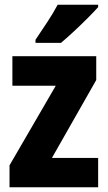

<svg xmlns="http://www.w3.org/2000/svg" viewBox="-20 -786 453 806"><path d="M392 0H20V-92L214 -426H32V-550H384V-450L198 -123H392ZM392 -756Q376 -738 348.5 -710.5Q321 -683 291 -655Q261 -627 236 -606H129V-619Q154 -656 179 -694Q204 -732 222 -766H392Z"/></svg>

Font: Noto Sans Arabic Cond ExtBd
Style: Regular
Weight: 800
Width: 3
Designer: Monotype Design Team, Nadine Chahine, Nizar Qandah and Khaled Hosny
Foundry: Monotype Imaging Inc.
Version: Version 2.012; ttfautohint (v1.8.4.7-5d5b)